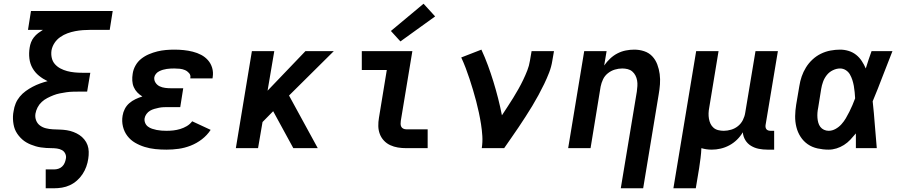

<svg xmlns="http://www.w3.org/2000/svg" viewBox="-20 -794 4840 1029"><path d="M225 215V114H270Q281 114 292.5 110.5Q304 107 313 98.5Q322 90 326.5 79Q331 68 333 57Q336 43 330 30Q324 17 312 10.5Q300 4 285.5 2Q271 0 256.5 0Q242 0 227.5 -1Q213 -2 199 -4Q185 -6 171.5 -10Q158 -14 145.5 -19Q133 -24 121 -31Q109 -38 99 -47Q89 -56 80.5 -66.5Q72 -77 65.5 -89Q59 -101 55.5 -114.5Q52 -128 50.5 -142Q49 -156 49.5 -170.5Q50 -185 53 -199Q56 -220 64 -239.5Q72 -259 86 -276Q100 -293 118 -306Q136 -319 155 -329Q174 -339 194.5 -346.5Q215 -354 235 -359Q210 -371 189 -388Q168 -405 154.5 -428.5Q141 -452 137.5 -480.5Q134 -509 139 -539Q141 -553 146.5 -567.5Q152 -582 162 -594.5Q172 -607 184.5 -616.5Q197 -626 210 -634H130L146 -735H584L568 -634H466Q446 -634 425 -632.5Q404 -631 383 -627Q362 -623 341.5 -615.5Q321 -608 302.5 -595Q284 -582 272 -563.5Q260 -545 256 -524Q253 -503 257.5 -483.5Q262 -464 274.5 -450Q287 -436 304 -427Q321 -418 340 -413Q359 -408 379.5 -406Q400 -404 420 -404H464L447 -303H403Q386 -303 369 -302.5Q352 -302 335 -299.5Q318 -297 300.5 -293.5Q283 -290 266.5 -283.5Q250 -277 233.5 -268.5Q217 -260 203.5 -247.5Q190 -235 181.5 -218.5Q173 -202 170 -185Q167 -166 173.5 -149Q180 -132 194 -121.5Q208 -111 226 -106.5Q244 -102 263 -101Q282 -100 301 -99.5Q320 -99 338.5 -96Q357 -93 374 -86.5Q391 -80 405.5 -70.5Q420 -61 431.5 -47Q443 -33 449 -16.5Q455 0 455.5 19Q456 38 453 57Q450 78 442.5 99Q435 120 422.5 139Q410 158 392.5 173.5Q375 189 354.5 198.5Q334 208 312.5 211.5Q291 215 270 215Z M872 8Q842 8 812.5 5Q783 2 755.5 -6.5Q728 -15 704 -29Q680 -43 663 -65Q646 -87 639 -115.5Q632 -144 637 -174Q640 -193 649 -210.5Q658 -228 673 -241Q688 -254 706 -262.5Q724 -271 743 -277Q728 -286 716 -298.5Q704 -311 697 -327Q690 -343 689 -361.5Q688 -380 691 -398Q694 -421 706 -442.5Q718 -464 737 -479Q756 -494 778.5 -503.5Q801 -513 823.5 -518.5Q846 -524 869 -526Q892 -528 914 -528Q940 -528 964.5 -525.5Q989 -523 1013 -517Q1037 -511 1058 -500Q1079 -489 1094.5 -471.5Q1110 -454 1117 -430.5Q1124 -407 1120 -381Q1120 -379 1119.5 -377.5Q1119 -376 1119 -374H1000Q1000 -375 1000 -375.5Q1000 -376 1000 -376Q1003 -391 993.5 -402Q984 -413 971 -418.5Q958 -424 943.5 -425.5Q929 -427 914 -427Q904 -427 894 -426.5Q884 -426 873.5 -424.5Q863 -423 853 -420Q843 -417 833 -412Q823 -407 816 -398.5Q809 -390 807 -380Q805 -364 813.5 -351Q822 -338 835.5 -331.5Q849 -325 865 -323Q881 -321 897 -321H962L946 -220H880Q868 -220 856 -219.5Q844 -219 832 -216.5Q820 -214 807.5 -210.5Q795 -207 784 -200.5Q773 -194 765 -183Q757 -172 755 -160Q753 -147 758 -135Q763 -123 773 -115.5Q783 -108 795 -104Q807 -100 819.5 -97.5Q832 -95 845.5 -94Q859 -93 872 -93Q891 -93 909 -95Q927 -97 945.5 -102.5Q964 -108 981 -118Q998 -128 1010 -144L1109 -98Q1090 -69 1062 -47.5Q1034 -26 1002 -13.5Q970 -1 937.5 3.5Q905 8 872 8Z M1244 0 1330 -520H1450L1414 -308L1617 -520H1769L1529 -282L1683 0H1552L1444 -198L1387 -140L1363 0Z M2157 0Q2134 0 2112.5 -3.5Q2091 -7 2071.5 -16Q2052 -25 2037.5 -40.5Q2023 -56 2015.5 -76Q2008 -96 2007.5 -118Q2007 -140 2011 -163L2053 -419H1919V-520H2190L2128 -146Q2127 -138 2127 -130Q2127 -122 2130.5 -115Q2134 -108 2141.5 -104.5Q2149 -101 2157 -101H2272V0ZM2126 -572 2075 -628 2250 -774 2312 -706Z M2562 0Q2567 -33 2565 -65Q2563 -97 2558 -128.5Q2553 -160 2546.5 -190.5Q2540 -221 2532 -251.5Q2524 -282 2515 -312Q2506 -342 2496.5 -371Q2487 -400 2476 -429Q2465 -458 2452 -486L2560 -528Q2579 -487 2595 -443.5Q2611 -400 2624.5 -356Q2638 -312 2649.5 -267Q2661 -222 2670 -176Q2685 -199 2700.5 -222.5Q2716 -246 2730.5 -269.5Q2745 -293 2758.5 -317Q2772 -341 2784 -366Q2796 -391 2806 -416.5Q2816 -442 2820 -468L2829 -520H2949L2940 -468Q2935 -436 2923 -405Q2911 -374 2896.5 -344Q2882 -314 2866 -284.5Q2850 -255 2832.5 -226Q2815 -197 2796.5 -168.5Q2778 -140 2759 -111.5Q2740 -83 2720.5 -55.5Q2701 -28 2682 0Z M3307 215 3393 -303Q3395 -318 3396 -333Q3397 -348 3394.5 -362.5Q3392 -377 3385.5 -389.5Q3379 -402 3368.5 -411Q3358 -420 3344 -423.5Q3330 -427 3315 -427Q3295 -427 3275 -421Q3255 -415 3238 -401.5Q3221 -388 3212 -369Q3203 -350 3199 -330L3145 0H3025L3111 -520H3231L3218 -443Q3232 -463 3250 -480Q3268 -497 3289.5 -508Q3311 -519 3334 -523.5Q3357 -528 3379 -528Q3407 -528 3432.5 -519.5Q3458 -511 3475.5 -492.5Q3493 -474 3502.5 -449Q3512 -424 3515.5 -397Q3519 -370 3517 -342.5Q3515 -315 3510 -287L3427 215Z M3589 215 3711 -520H3831L3781 -217Q3778 -202 3777.5 -187Q3777 -172 3779.5 -157.5Q3782 -143 3788 -130.5Q3794 -118 3804.5 -109Q3815 -100 3829.5 -96.5Q3844 -93 3859 -93Q3878 -93 3898.5 -99Q3919 -105 3935.5 -118.5Q3952 -132 3961.5 -151Q3971 -170 3974 -190L4029 -520H4149L4083 -124Q4082 -118 4083 -112Q4084 -106 4087.5 -101.5Q4091 -97 4097 -95Q4103 -93 4110 -93H4129V8H4093Q4069 8 4046.5 3.5Q4024 -1 4005 -12.5Q3986 -24 3974.5 -43Q3963 -62 3961 -85Q3948 -63 3929.5 -45Q3911 -27 3888.5 -15Q3866 -3 3842 2.5Q3818 8 3795 8Q3780 8 3766 6Q3752 4 3739 0Q3738 26 3734.5 53Q3731 80 3727 107L3709 215Z M4421 8Q4391 8 4361.5 1.5Q4332 -5 4309 -21Q4286 -37 4270.5 -61Q4255 -85 4248 -113.5Q4241 -142 4241.5 -172Q4242 -202 4247 -233L4264 -333Q4268 -359 4276.5 -384Q4285 -409 4299.5 -432.5Q4314 -456 4334.5 -475Q4355 -494 4379.5 -506Q4404 -518 4430.5 -523Q4457 -528 4482 -528Q4506 -528 4528.5 -521Q4551 -514 4568.5 -500Q4586 -486 4598.5 -467Q4611 -448 4620 -427Q4627 -451 4635 -474Q4643 -497 4651 -520H4763Q4736 -453 4710.5 -385.5Q4685 -318 4657 -251Q4664 -188 4668.5 -125.5Q4673 -63 4679 0H4567Q4567 -20 4567 -40Q4567 -60 4567 -79Q4553 -62 4537.5 -45.5Q4522 -29 4503 -17Q4484 -5 4463 1.5Q4442 8 4421 8ZM4421 -93Q4440 -93 4458 -103Q4476 -113 4489.5 -128Q4503 -143 4513 -160Q4523 -177 4532 -195Q4541 -213 4548.5 -230.5Q4556 -248 4563 -267Q4562 -283 4560.5 -300Q4559 -317 4556 -333.5Q4553 -350 4548 -365.5Q4543 -381 4535 -395Q4527 -409 4513 -418Q4499 -427 4482 -427Q4463 -427 4443.5 -417.5Q4424 -408 4411 -391.5Q4398 -375 4391 -355.5Q4384 -336 4381 -317L4365 -217Q4362 -203 4361 -189.5Q4360 -176 4361 -162.5Q4362 -149 4365.5 -136.5Q4369 -124 4376.5 -114Q4384 -104 4396 -98.5Q4408 -93 4421 -93Z"/></svg>

Font: Iosevka SS04 Extended
Style: Bold Italic
Weight: 700
Width: 7
Italic angle: -9°
Monospace: yes
Designer: Belleve Invis
Foundry: Belleve Invis
Version: Version 19.0.0; ttfautohint (v1.8.4)